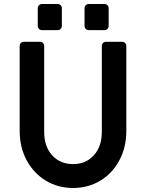

<svg xmlns="http://www.w3.org/2000/svg" viewBox="-20 -923 730 956"><path d="M78 -271V-694Q78 -703 84 -709Q90 -715 99 -715H179Q188 -715 194 -709Q200 -703 200 -694V-266Q200 -194 239.5 -150Q279 -106 344 -106Q408 -106 447.5 -150Q487 -194 487 -266V-694Q487 -703 493 -709Q499 -715 508 -715H588Q597 -715 603 -709Q609 -703 609 -694V-271Q609 -190 574.5 -125Q540 -60 479.5 -23.5Q419 13 344 13Q268 13 207.5 -24Q147 -61 112.5 -125.5Q78 -190 78 -271ZM168 -794V-882Q168 -891 174 -897Q180 -903 189 -903H267Q276 -903 282 -897Q288 -891 288 -882V-794Q288 -785 282 -779Q276 -773 267 -773H189Q180 -773 174 -779Q168 -785 168 -794ZM401 -794V-882Q401 -891 407 -897Q413 -903 422 -903H500Q509 -903 515 -897Q521 -891 521 -882V-794Q521 -785 515 -779Q509 -773 500 -773H422Q413 -773 407 -779Q401 -785 401 -794Z"/></svg>

Font: Miriam Libre
Style: Bold
Weight: 700
Designer: Michal Sahar
Foundry: Hagilda
Version: Version 1.001